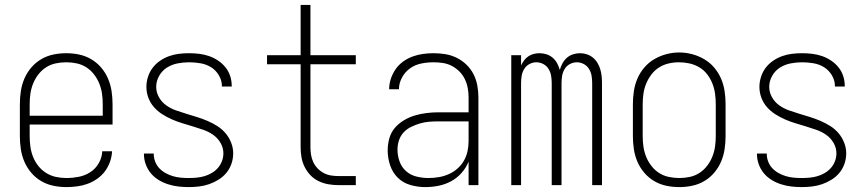

<svg xmlns="http://www.w3.org/2000/svg" viewBox="-20 -755 3540 783"><path d="M251 8Q224 8 197.5 2.5Q171 -3 148 -16.5Q125 -30 107.5 -50.5Q90 -71 79.5 -95.5Q69 -120 65 -146.5Q61 -173 61 -200V-330Q61 -357 65 -383.5Q69 -410 79.5 -434.5Q90 -459 107.5 -479.5Q125 -500 148 -513.5Q171 -527 197 -532.5Q223 -538 250 -538Q277 -538 303 -532.5Q329 -527 352 -513.5Q375 -500 392.5 -479.5Q410 -459 420.5 -434.5Q431 -410 435 -383.5Q439 -357 439 -330V-247H101V-200Q101 -178 104 -156.5Q107 -135 115 -115Q123 -95 136.5 -78Q150 -61 168.5 -49.5Q187 -38 208 -33.5Q229 -29 251 -29Q276 -29 301.5 -34Q327 -39 348.5 -53Q370 -67 383 -90Q396 -113 397 -138H437Q436 -116 428.5 -95Q421 -74 408 -56.5Q395 -39 376.5 -26Q358 -13 337.5 -5.5Q317 2 295 5Q273 8 251 8ZM399 -283V-330Q399 -352 396 -373Q393 -394 385 -414Q377 -434 363.5 -451.5Q350 -469 332 -480.5Q314 -492 293 -496.5Q272 -501 250 -501Q228 -501 207 -496.5Q186 -492 168 -480.5Q150 -469 136.5 -451.5Q123 -434 115 -414Q107 -394 104 -373Q101 -352 101 -330V-283Z M749 8Q728 8 707 5.5Q686 3 665.5 -3.5Q645 -10 627 -21Q609 -32 595.5 -48Q582 -64 574.5 -84.5Q567 -105 567 -126Q567 -127 567 -127.5Q567 -128 567 -129H607Q607 -128 607 -127.5Q607 -127 607 -127Q607 -111 613 -95.5Q619 -80 630 -68.5Q641 -57 655.5 -49Q670 -41 685.5 -36.5Q701 -32 717 -30.5Q733 -29 749 -29Q765 -29 781.5 -30.5Q798 -32 813.5 -36.5Q829 -41 843.5 -49.5Q858 -58 868.5 -70Q879 -82 885 -97.5Q891 -113 891 -130Q891 -152 879.5 -172Q868 -192 849.5 -205Q831 -218 809.5 -225.5Q788 -233 766.5 -239.5Q745 -246 723.5 -252.5Q702 -259 681.5 -268Q661 -277 642 -289Q623 -301 608 -318Q593 -335 585 -356.5Q577 -378 577 -401Q577 -421 583.5 -441.5Q590 -462 602.5 -478.5Q615 -495 632.5 -507Q650 -519 669.5 -526Q689 -533 709.5 -535.5Q730 -538 751 -538Q772 -538 792.5 -535.5Q813 -533 832 -526.5Q851 -520 868.5 -508.5Q886 -497 899 -481Q912 -465 918.5 -445.5Q925 -426 925 -405Q925 -404 925 -403.5Q925 -403 925 -402H885Q885 -403 885 -403.5Q885 -404 885 -404Q885 -427 872.5 -448Q860 -469 840.5 -481Q821 -493 797.5 -497Q774 -501 751 -501Q728 -501 704.5 -496.5Q681 -492 661 -479.5Q641 -467 629 -445.5Q617 -424 617 -401Q617 -378 628.5 -358Q640 -338 658.5 -325Q677 -312 698.5 -304.5Q720 -297 741.5 -290.5Q763 -284 784 -277.5Q805 -271 826 -262Q847 -253 866 -241Q885 -229 899.5 -212Q914 -195 922.5 -173.5Q931 -152 931 -130Q931 -108 924 -87.5Q917 -67 903.5 -50.5Q890 -34 871.5 -22.5Q853 -11 833 -4Q813 3 791.5 5.5Q770 8 749 8Z M1361 0Q1340 0 1319.5 -3.5Q1299 -7 1280 -16Q1261 -25 1246.5 -40Q1232 -55 1222.5 -74Q1213 -93 1209.5 -113.5Q1206 -134 1206 -155V-493H1069V-530H1206V-735H1246V-530H1431V-493H1246V-155Q1246 -139 1248.5 -123.5Q1251 -108 1257.5 -94Q1264 -80 1275 -68.5Q1286 -57 1300 -49.5Q1314 -42 1329.5 -39.5Q1345 -37 1361 -37H1431V0Z M1714 8Q1684 8 1654 -0.5Q1624 -9 1602.5 -30Q1581 -51 1571 -81Q1561 -111 1561 -141Q1561 -166 1567.5 -190Q1574 -214 1589.5 -232.5Q1605 -251 1626.5 -264Q1648 -277 1671.5 -284Q1695 -291 1719.5 -294Q1744 -297 1768 -297H1891V-358Q1891 -377 1887.5 -396Q1884 -415 1875.5 -432.5Q1867 -450 1853.5 -463.5Q1840 -477 1823 -486Q1806 -495 1787 -498Q1768 -501 1748 -501Q1723 -501 1698 -496Q1673 -491 1652.5 -476.5Q1632 -462 1619.5 -439Q1607 -416 1607 -391H1567Q1567 -413 1574 -434Q1581 -455 1593.5 -473Q1606 -491 1624 -504Q1642 -517 1662.5 -524.5Q1683 -532 1704.5 -535Q1726 -538 1748 -538Q1773 -538 1797 -534Q1821 -530 1843 -519Q1865 -508 1882.5 -491Q1900 -474 1911 -452.5Q1922 -431 1926.5 -406.5Q1931 -382 1931 -358V0H1891V-96Q1881 -71 1862.5 -50Q1844 -29 1820 -16Q1796 -3 1769 2.5Q1742 8 1714 8ZM1727 -29Q1748 -29 1769 -32.5Q1790 -36 1809.5 -44.5Q1829 -53 1845 -67Q1861 -81 1871.5 -99Q1882 -117 1886.5 -138Q1891 -159 1891 -180V-260H1768Q1749 -260 1730 -258.5Q1711 -257 1692.5 -251.5Q1674 -246 1656.5 -237.5Q1639 -229 1626 -215Q1613 -201 1607 -182.5Q1601 -164 1601 -145Q1601 -120 1609.5 -96.5Q1618 -73 1636 -57Q1654 -41 1678.5 -35Q1703 -29 1727 -29Z M2065 0V-530H2105V-488Q2110 -499 2117.5 -509Q2125 -519 2135 -525.5Q2145 -532 2156.5 -535Q2168 -538 2180 -538Q2195 -538 2209 -533.5Q2223 -529 2234 -519.5Q2245 -510 2252 -497Q2259 -484 2263 -470Q2267 -484 2274 -497Q2281 -510 2292 -519.5Q2303 -529 2317 -533.5Q2331 -538 2345 -538Q2360 -538 2373.5 -533.5Q2387 -529 2398 -520Q2409 -511 2416.5 -498.5Q2424 -486 2428 -472.5Q2432 -459 2433.5 -445Q2435 -431 2435 -416V0H2395V-416Q2395 -431 2392.5 -446Q2390 -461 2382 -474Q2374 -487 2360.5 -494Q2347 -501 2333 -501Q2318 -501 2304.5 -494Q2291 -487 2283 -474Q2275 -461 2272.5 -446Q2270 -431 2270 -416V0H2230V-416Q2230 -431 2227.5 -446Q2225 -461 2217 -474Q2209 -487 2195.5 -494Q2182 -501 2167 -501Q2153 -501 2139.5 -494Q2126 -487 2118 -474Q2110 -461 2107.5 -446Q2105 -431 2105 -416V0Z M2750 8Q2723 8 2697 2.5Q2671 -3 2648 -16.5Q2625 -30 2607.5 -50.5Q2590 -71 2579.5 -95.5Q2569 -120 2565 -146.5Q2561 -173 2561 -200V-330Q2561 -357 2565 -383.5Q2569 -410 2579.5 -434.5Q2590 -459 2607.5 -479.5Q2625 -500 2648 -513.5Q2671 -527 2697 -534Q2723 -541 2750 -541Q2777 -541 2803 -534Q2829 -527 2852 -513.5Q2875 -500 2892.5 -479.5Q2910 -459 2920.5 -434.5Q2931 -410 2935 -383.5Q2939 -357 2939 -330V-200Q2939 -173 2935 -146.5Q2931 -120 2920.5 -95.5Q2910 -71 2892.5 -50.5Q2875 -30 2852 -16.5Q2829 -3 2803 2.5Q2777 8 2750 8ZM2750 -29Q2772 -29 2793 -33.5Q2814 -38 2832 -49.5Q2850 -61 2863.5 -78.5Q2877 -96 2885 -116Q2893 -136 2896 -157Q2899 -178 2899 -200V-330Q2899 -352 2896 -373.5Q2893 -395 2885 -415Q2877 -435 2863.5 -452.5Q2850 -470 2831 -481Q2812 -492 2791 -496.5Q2770 -501 2748 -501Q2727 -501 2706 -496Q2685 -491 2667 -479.5Q2649 -468 2636 -450.5Q2623 -433 2615 -413.5Q2607 -394 2604 -372.5Q2601 -351 2601 -330V-200Q2601 -178 2604 -157Q2607 -136 2615 -116Q2623 -96 2636.5 -78.5Q2650 -61 2668 -49.5Q2686 -38 2707.5 -33.5Q2729 -29 2750 -29Z M3249 8Q3228 8 3207 5.5Q3186 3 3165.5 -3.5Q3145 -10 3127 -21Q3109 -32 3095.5 -48Q3082 -64 3074.5 -84.5Q3067 -105 3067 -126Q3067 -127 3067 -127.5Q3067 -128 3067 -129H3107Q3107 -128 3107 -127.5Q3107 -127 3107 -127Q3107 -111 3113 -95.5Q3119 -80 3130 -68.5Q3141 -57 3155.5 -49Q3170 -41 3185.5 -36.5Q3201 -32 3217 -30.5Q3233 -29 3249 -29Q3265 -29 3281.5 -30.5Q3298 -32 3313.5 -36.5Q3329 -41 3343.5 -49.5Q3358 -58 3368.5 -70Q3379 -82 3385 -97.5Q3391 -113 3391 -130Q3391 -152 3379.5 -172Q3368 -192 3349.5 -205Q3331 -218 3309.5 -225.5Q3288 -233 3266.5 -239.5Q3245 -246 3223.5 -252.5Q3202 -259 3181.5 -268Q3161 -277 3142 -289Q3123 -301 3108 -318Q3093 -335 3085 -356.5Q3077 -378 3077 -401Q3077 -421 3083.5 -441.5Q3090 -462 3102.5 -478.5Q3115 -495 3132.5 -507Q3150 -519 3169.5 -526Q3189 -533 3209.5 -535.5Q3230 -538 3251 -538Q3272 -538 3292.5 -535.5Q3313 -533 3332 -526.5Q3351 -520 3368.5 -508.5Q3386 -497 3399 -481Q3412 -465 3418.5 -445.5Q3425 -426 3425 -405Q3425 -404 3425 -403.5Q3425 -403 3425 -402H3385Q3385 -403 3385 -403.5Q3385 -404 3385 -404Q3385 -427 3372.5 -448Q3360 -469 3340.5 -481Q3321 -493 3297.5 -497Q3274 -501 3251 -501Q3228 -501 3204.5 -496.5Q3181 -492 3161 -479.5Q3141 -467 3129 -445.5Q3117 -424 3117 -401Q3117 -378 3128.5 -358Q3140 -338 3158.5 -325Q3177 -312 3198.5 -304.5Q3220 -297 3241.5 -290.5Q3263 -284 3284 -277.5Q3305 -271 3326 -262Q3347 -253 3366 -241Q3385 -229 3399.5 -212Q3414 -195 3422.5 -173.5Q3431 -152 3431 -130Q3431 -108 3424 -87.5Q3417 -67 3403.5 -50.5Q3390 -34 3371.5 -22.5Q3353 -11 3333 -4Q3313 3 3291.5 5.5Q3270 8 3249 8Z"/></svg>

Font: iosevka_custom_sans_ss08 XLt
Style: Regular
Weight: 200
Designer: Belleve Invis
Foundry: Belleve Invis
Version: Version 10.3.0; ttfautohint (v1.8.3)